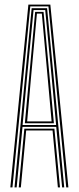

<svg xmlns="http://www.w3.org/2000/svg" viewBox="-20 -820 344 840"><path d="M25.2 0 104.2 -800H200.2L279.2 0H269.8L192 -792H112.5L34.5 0ZM62 0 86.5 -257H218L242.5 0H233.2L210 -249.2H94.5L71.2 0ZM43.5 0 118.5 -784H186L261 0H251.8L226 -265H78.5L52.8 0ZM78.8 -273H225.5L205.8 -484L177.8 -776H126.8L98.5 -484ZM88.8 -280.8 107.5 -484 133.8 -768.2H170.5L197 -484L215.8 -280.8ZM98.8 -288.8H205.8L188.2 -484L163 -760.5H141.5L116 -484Z"/></svg>

Font: Big Shoulders Inline Display Thin Light
Style: Regular
Weight: 300
Version: Version 2.002